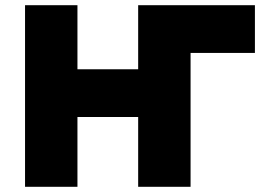

<svg xmlns="http://www.w3.org/2000/svg" viewBox="-20 -720 1016 740"><path d="M714.5 -516 512.5 -700H962.5V-516ZM76.5 0V-700H278.5V-453H512.5V-700H714.5V0H512.5V-269H278.5V0Z"/></svg>

Font: Geologica Black
Style: Regular
Weight: 900
Designer: Sindre Bremnes, Frode Helland
Foundry: Monokrom Skriftforlag AS
Version: Version 1.010;gftools[0.9.28]